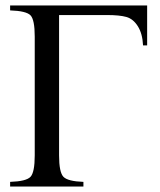

<svg xmlns="http://www.w3.org/2000/svg" viewBox="-20 -682 585 702"><path d="M518 -662V-516H503Q501 -559 484 -586Q467 -613 442 -620Q417 -627 371 -627H196V-114Q196 -52 212 -35.5Q228 -19 285 -17V0H17V-17Q76 -19 91.5 -35.5Q107 -52 107 -114V-548Q107 -610 91.5 -626Q76 -642 17 -644V-662Z"/></svg>

Font: New Athena Unicode
Style: Regular
Weight: 400
Designer: J. Rusten 1997; rev. by R. Hancock 2001, 2002, rev. by D. Mastronarde 2002-2021
Foundry: GreekKeys New Athena Unicode
Version: Version 5.008